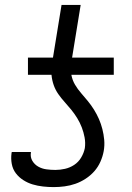

<svg xmlns="http://www.w3.org/2000/svg" viewBox="-20 -755 540 783"><path d="M199 8Q177 8 155 5.5Q133 3 113 -3Q93 -9 75 -20.5Q57 -32 44.5 -48.5Q32 -65 28 -86.5Q24 -108 27 -130L28 -135H106V-133Q103 -114 112 -99Q121 -84 136 -75.5Q151 -67 169 -64.5Q187 -62 206 -62Q225 -62 245 -66.5Q265 -71 282.5 -82.5Q300 -94 311 -112.5Q322 -131 326 -151Q329 -173 325 -194.5Q321 -216 313.5 -235.5Q306 -255 295 -273Q284 -291 271 -307Q258 -323 244 -338.5Q230 -354 218 -371Q206 -388 199 -408Q192 -428 190 -450H94V-520H196L231 -735H309L274 -520H444V-450H271Q275 -428 286 -409.5Q297 -391 311 -375Q325 -359 338.5 -342.5Q352 -326 363.5 -307.5Q375 -289 383.5 -269.5Q392 -250 397.5 -228.5Q403 -207 405 -184.5Q407 -162 403 -139Q399 -117 389.5 -95.5Q380 -74 364.5 -56.5Q349 -39 329 -26Q309 -13 287.5 -5.5Q266 2 243.5 5Q221 8 199 8Z"/></svg>

Font: Iosevka Fixed
Style: Italic
Weight: 400
Italic angle: -9°
Monospace: yes
Designer: Belleve Invis
Foundry: Belleve Invis
Version: Version 33.2.4